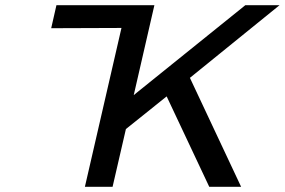

<svg xmlns="http://www.w3.org/2000/svg" viewBox="-20 -715 1090 735"><path d="M176 -607 196 -695H571L492 -351L919 -695H1050L707 -417L903 0H781L618 -346L462 -221L411 0H305L445 -608Z"/></svg>

Font: Coval
Style: Medium Italic
Weight: 500
Foundry: Context Ltd
Version: Version 001.000